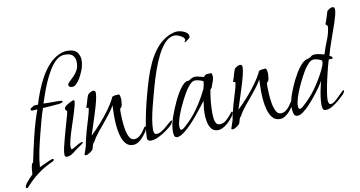

<svg xmlns="http://www.w3.org/2000/svg" viewBox="-111 -842 2244 1197"><g transform="rotate(-10 1011.5 -243.0)"><path d="M-26 157Q-34 157 -34 148Q-34 139 -23 125Q-12 111 1 97.5Q14 84 20 78Q21 70 22 53.5Q23 37 26.5 22.5Q30 8 37 6Q54 -75 73.5 -156.5Q93 -238 121 -316Q114 -316 106 -315Q98 -314 90 -314Q87 -314 83 -315.5Q79 -317 79 -321Q79 -326 83.5 -330Q88 -334 91 -335Q102 -343 109.5 -343.5Q117 -344 130 -344Q141 -382 157.5 -424.5Q174 -467 196.5 -508Q219 -549 248.5 -581.5Q278 -614 317 -632Q342 -643 367 -643Q411 -643 428.5 -621.5Q446 -600 446 -570Q446 -552 441.5 -533Q437 -514 429 -497Q421 -478 410 -459Q399 -440 384 -426Q373 -416 359 -416Q350 -416 343.5 -420.5Q337 -425 337 -432Q337 -439 344 -446Q361 -463 377 -478.5Q393 -494 403.5 -513.5Q414 -533 414 -563Q414 -588 400 -605Q386 -622 348 -622Q319 -622 294 -600.5Q269 -579 248.5 -544.5Q228 -510 211.5 -472Q195 -434 183.5 -400Q172 -366 165 -345Q185 -344 204.5 -344Q224 -344 244 -344Q255 -344 269.5 -343.5Q284 -343 284 -339Q284 -332 275.5 -329.5Q267 -327 262 -326Q236 -323 209.5 -321.5Q183 -320 157 -318Q144 -281 133.5 -241.5Q123 -202 113 -163Q100 -113 89 -61.5Q78 -10 74 42Q82 38 100.5 29.5Q119 21 137 13Q155 5 160 5Q167 5 167 10Q167 16 162 19Q157 22 152 24Q130 34 108.5 46Q87 58 67 73Q42 91 21 110.5Q0 130 -20 153Q-24 157 -26 157ZM253 7Q238 7 238 -9Q238 -26 244 -53.5Q250 -81 258 -109Q266 -137 270 -153Q271 -157 276 -174.5Q281 -192 287 -213Q293 -234 297.5 -250.5Q302 -267 302 -270Q302 -275 296.5 -279Q291 -283 291 -288Q291 -291 292 -294Q293 -297 294 -299Q297 -304 309 -312Q321 -320 334.5 -326.5Q348 -333 353 -333Q356 -333 357 -332Q358 -330 358 -325Q358 -316 353.5 -298Q349 -280 342.5 -258.5Q336 -237 330 -219Q324 -201 321 -192Q316 -177 307 -149Q298 -121 291 -93Q284 -65 284 -49Q284 -47 285 -40.5Q286 -34 290 -34Q295 -34 308.5 -42.5Q322 -51 337 -59Q352 -67 360 -67Q364 -67 365 -65Q365 -61 352 -51.5Q339 -42 324.5 -32.5Q310 -23 305 -18Q295 -9 281 -1Q267 7 253 7Z M370 18Q362 18 362 12L375 -26Q380 -39 381.5 -51.5Q383 -64 387 -77Q393 -103 400 -129Q407 -155 415 -180Q418 -189 423 -206Q428 -223 432.5 -240.5Q437 -258 437 -267Q437 -272 430.5 -271Q424 -270 423 -273Q430 -291 435 -310Q440 -329 447 -347Q450 -355 463 -362.5Q476 -370 484 -370Q498 -370 498 -352Q498 -336 490 -303Q482 -270 469.5 -231Q457 -192 445.5 -155.5Q434 -119 426 -96Q458 -126 490 -162Q522 -198 548.5 -234.5Q575 -271 590 -301Q590 -312 604.5 -316Q619 -320 627 -318Q631 -320 633 -320Q642 -320 644.5 -306.5Q647 -293 647 -287Q647 -276 644.5 -256.5Q642 -237 630 -231Q629 -223 629 -214.5Q629 -206 629 -198Q629 -186 630.5 -158.5Q632 -131 637 -101Q642 -71 653 -49.5Q664 -28 683 -28Q701 -28 714.5 -38Q728 -48 738 -61Q748 -74 754 -84Q760 -94 763 -94Q768 -94 768 -88Q768 -74 753.5 -54Q739 -34 729 -24Q718 -12 703 -3Q688 6 671 6Q641 6 624 -15.5Q607 -37 598.5 -68.5Q590 -100 587.5 -132.5Q585 -165 585 -186Q585 -205 585.5 -223Q586 -241 587 -259Q571 -231 550 -205Q529 -179 509 -154Q479 -120 450 -80Q445 -73 440.5 -63.5Q436 -54 429 -47L427 -45Q420 -26 418 -16Q416 -6 398 6Q392 10 385 14Q378 18 370 18Z M784 -1Q775 -1 768.5 -6Q762 -11 762 -21Q762 -35 764 -56Q766 -77 768 -92Q776 -140 786.5 -188.5Q797 -237 810 -284Q822 -330 838 -381.5Q854 -433 877 -482Q900 -531 933.5 -570.5Q967 -610 1014 -631Q1026 -636 1039 -639.5Q1052 -643 1065 -643Q1077 -643 1093.5 -638Q1110 -633 1122 -623.5Q1134 -614 1134 -599Q1134 -593 1131 -590Q1129 -587 1115.5 -577.5Q1102 -568 1100 -567Q1098 -569 1098 -570Q1098 -573 1101 -576Q1104 -579 1104 -583Q1104 -593 1093 -601.5Q1082 -610 1068 -615.5Q1054 -621 1045 -621Q1012 -621 984.5 -593Q957 -565 935 -521.5Q913 -478 896 -429.5Q879 -381 867 -338Q855 -295 848 -269Q840 -240 831 -204Q822 -168 815.5 -131.5Q809 -95 809 -64Q809 -55 812.5 -45.5Q816 -36 827 -36Q842 -36 858.5 -46Q875 -56 890.5 -69.5Q906 -83 917.5 -93Q929 -103 933 -103Q935 -103 935 -101Q935 -94 931 -87Q927 -80 922 -75Q909 -62 885 -44.5Q861 -27 834 -14Q807 -1 784 -1Z M1208 7Q1180 7 1166 -13Q1152 -33 1147.5 -59.5Q1143 -86 1143 -107Q1143 -128 1145.5 -148.5Q1148 -169 1151 -189Q1141 -176 1123 -152.5Q1105 -129 1082 -101.5Q1059 -74 1035 -49.5Q1011 -25 988.5 -9.5Q966 6 950 6Q936 6 932.5 -7Q929 -20 929 -30Q929 -75 947 -125Q965 -175 984 -215Q989 -226 999 -245Q1009 -264 1022.5 -284Q1036 -304 1051 -317Q1066 -330 1081 -328Q1092 -335 1102.5 -340.5Q1113 -346 1126 -346Q1134 -346 1152.5 -341Q1171 -336 1179 -334Q1183 -342 1191 -346Q1199 -350 1207 -350Q1215 -350 1218 -349Q1222 -351 1224 -351Q1230 -351 1232 -342.5Q1234 -334 1234 -329Q1234 -316 1231 -306Q1228 -296 1223 -284Q1219 -274 1216.5 -265.5Q1214 -257 1205 -250Q1198 -214 1194.5 -177.5Q1191 -141 1191 -104Q1191 -91 1192.5 -73Q1194 -55 1201.5 -41Q1209 -27 1225 -27Q1250 -27 1269.5 -45.5Q1289 -64 1302 -81Q1304 -84 1307 -87.5Q1310 -91 1314 -93L1317 -87Q1317 -77 1307 -63Q1297 -49 1285 -36.5Q1273 -24 1265 -18Q1253 -8 1238.5 -0.5Q1224 7 1208 7ZM984 -35Q990 -35 997 -40Q1004 -45 1008 -49Q1055 -90 1091.5 -141Q1128 -192 1155 -247Q1158 -252 1161 -258Q1164 -264 1165 -270Q1167 -278 1169 -287.5Q1171 -297 1172 -305Q1171 -310 1161 -314Q1151 -318 1139.5 -320.5Q1128 -323 1123 -323Q1104 -323 1089.5 -307.5Q1075 -292 1065 -278Q1053 -260 1037.5 -231Q1022 -202 1007.5 -169.5Q993 -137 983.5 -107Q974 -77 974 -56Q974 -51 975.5 -43Q977 -35 984 -35Z M1299 18Q1291 18 1291 12L1304 -26Q1309 -39 1310.5 -51.5Q1312 -64 1316 -77Q1322 -103 1329 -129Q1336 -155 1344 -180Q1347 -189 1352 -206Q1357 -223 1361.5 -240.5Q1366 -258 1366 -267Q1366 -272 1359.5 -271Q1353 -270 1352 -273Q1359 -291 1364 -310Q1369 -329 1376 -347Q1379 -355 1392 -362.5Q1405 -370 1413 -370Q1427 -370 1427 -352Q1427 -336 1419 -303Q1411 -270 1398.5 -231Q1386 -192 1374.5 -155.5Q1363 -119 1355 -96Q1387 -126 1419 -162Q1451 -198 1477.5 -234.5Q1504 -271 1519 -301Q1519 -312 1533.5 -316Q1548 -320 1556 -318Q1560 -320 1562 -320Q1571 -320 1573.5 -306.5Q1576 -293 1576 -287Q1576 -276 1573.5 -256.5Q1571 -237 1559 -231Q1558 -223 1558 -214.5Q1558 -206 1558 -198Q1558 -186 1559.5 -158.5Q1561 -131 1566 -101Q1571 -71 1582 -49.5Q1593 -28 1612 -28Q1630 -28 1643.5 -38Q1657 -48 1667 -61Q1677 -74 1683 -84Q1689 -94 1692 -94Q1697 -94 1697 -88Q1697 -74 1682.5 -54Q1668 -34 1658 -24Q1647 -12 1632 -3Q1617 6 1600 6Q1570 6 1553 -15.5Q1536 -37 1527.5 -68.5Q1519 -100 1516.5 -132.5Q1514 -165 1514 -186Q1514 -205 1514.5 -223Q1515 -241 1516 -259Q1500 -231 1479 -205Q1458 -179 1438 -154Q1408 -120 1379 -80Q1374 -73 1369.5 -63.5Q1365 -54 1358 -47L1356 -45Q1349 -26 1347 -16Q1345 -6 1327 6Q1321 10 1314 14Q1307 18 1299 18Z M1713 5Q1694 5 1689 -12.5Q1684 -30 1684 -45Q1684 -89 1700.5 -134.5Q1717 -180 1736 -218Q1745 -236 1759.5 -260.5Q1774 -285 1792.5 -306Q1811 -327 1831 -332Q1851 -337 1859 -345Q1867 -353 1885 -353Q1900 -353 1914.5 -349.5Q1929 -346 1943 -342Q1956 -385 1973.5 -427Q1991 -469 1995 -513Q1991 -516 1988 -519.5Q1985 -523 1982 -527Q1990 -546 1995.5 -564.5Q2001 -583 2007 -602Q2010 -610 2022.5 -617Q2035 -624 2043 -624Q2057 -624 2057 -606Q2057 -593 2051 -570Q2045 -547 2037.5 -524.5Q2030 -502 2025 -489Q2011 -449 1997 -409Q1983 -369 1972 -328Q1977 -327 1983.5 -322.5Q1990 -318 1990 -312Q1990 -308 1985 -307.5Q1980 -307 1978 -307Q1974 -307 1971 -307.5Q1968 -308 1965 -308Q1959 -291 1950 -257Q1941 -223 1932.5 -184Q1924 -145 1918.5 -111Q1913 -77 1913 -59Q1913 -51 1916 -41Q1919 -31 1929 -31Q1940 -31 1954 -42Q1968 -53 1982 -67Q1996 -81 2007 -92Q2018 -103 2022 -103Q2024 -103 2024 -101Q2024 -94 2020 -87Q2016 -80 2011 -75Q1998 -62 1977.5 -44.5Q1957 -27 1934.5 -13.5Q1912 0 1892 0Q1877 0 1873.5 -12Q1870 -24 1870 -36Q1870 -57 1873.5 -84Q1877 -111 1883 -138Q1889 -165 1894 -185Q1887 -171 1871 -148Q1855 -125 1834 -98.5Q1813 -72 1791 -48.5Q1769 -25 1748.5 -10Q1728 5 1713 5ZM1734 -35Q1740 -35 1747 -40Q1754 -45 1758 -49Q1805 -90 1841.5 -141Q1878 -192 1905 -247Q1910 -257 1916.5 -273Q1923 -289 1923 -300Q1923 -308 1918 -310Q1909 -315 1896.5 -319Q1884 -323 1873 -323Q1854 -323 1839.5 -307.5Q1825 -292 1815 -278Q1803 -260 1787.5 -231Q1772 -202 1757.5 -169.5Q1743 -137 1733.5 -107Q1724 -77 1724 -56Q1724 -51 1725.5 -43Q1727 -35 1734 -35Z"/></g></svg>

Font: Moon Dance
Style: Regular
Weight: 400
Designer: Robert E. Leuschke
Foundry: Robert E. Leuschke
Version: Version 1.010; ttfautohint (v1.8.3)